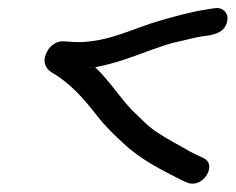

<svg xmlns="http://www.w3.org/2000/svg" viewBox="-20 -459 582 474"><path d="M131 -357C117 -355 104 -346 97 -333C79 -301 100 -284 111 -278C154 -253 188 -214 219 -174C241 -146 262 -126 286 -104C326 -66 381 -38 431 -13L445 -7H446C483 4 517 -53 482 -69L471 -74C464 -78 453 -82 442 -89C418 -103 392 -116 370 -131C347 -145 327 -167 306 -187C277 -217 249 -261 215 -293C264 -302 314 -321 354 -336C374 -343 399 -352 419 -356C426 -357 458 -366 477 -369C506 -372 535 -377 541 -407C545 -426 531 -441 512 -439C502 -438 493 -436 487 -435H486C448 -429 406 -417 375 -408C313 -391 250 -355 172 -355C158 -355 148 -357 133 -357Z"/></svg>

Font: Stray Cat
Style: ExBdObl
Weight: 800
Version: Version 1.0